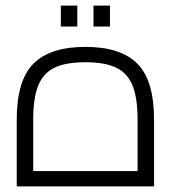

<svg xmlns="http://www.w3.org/2000/svg" viewBox="-20 -668 612 688"><path d="M532 -240V0H40V-240Q40 -380 100 -440Q160 -500 286 -500Q412 -500 472 -440Q532 -380 532 -240ZM99 -240V-55H473V-240Q473 -317 455 -361.5Q437 -406 396.5 -425.5Q356 -445 286 -445Q216 -445 175.5 -425.5Q135 -406 117 -361.5Q99 -317 99 -240ZM198 -648H257V-573H198ZM315 -648H374V-573H315Z"/></svg>

Font: Cairo Light
Style: Regular
Weight: 300
Designer: Mohamed Gaber, Accademia di Belle Arti di Urbino and others
Foundry: Kief Type Foundry, Accademia di Belle Arti di Urbino and others
Version: Version 3.011